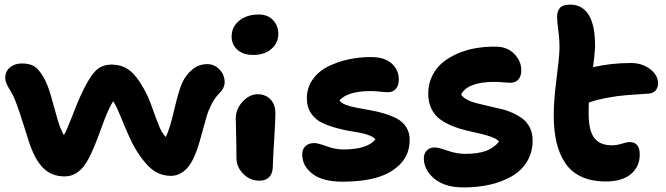

<svg xmlns="http://www.w3.org/2000/svg" viewBox="-20 -776 2896 835"><path d="M261.2 -8.8Q204.6 -8.8 167.5 -45.7Q130.4 -82.5 104 -165Q97.7 -185.1 86.2 -221.7Q74.7 -258.3 68.8 -275.9Q63 -293.5 54.2 -317.9Q45.4 -342.3 37.4 -359.1Q29.3 -376 20 -390.1Q-0.5 -422.4 3.2 -446.8Q6.8 -471.2 26.9 -485.6Q46.9 -500 75.2 -500Q108.4 -500 128.4 -488Q148.4 -476.1 168 -441.9Q187 -410.2 200.7 -362.3Q214.4 -314.5 227.5 -266.4Q240.7 -218.3 257.8 -188Q272 -213.4 293.5 -269.5Q314.9 -325.7 330.1 -358.9Q362.8 -431.2 391.1 -463.1Q419.4 -495.1 464.8 -495.1Q517.6 -495.1 552.7 -462.2Q587.9 -429.2 621.1 -359.9Q634.8 -329.6 649.2 -287.8Q663.6 -246.1 674.6 -221.2Q685.5 -196.3 701.2 -180.2Q718.3 -214.4 738 -299.6Q757.8 -384.8 772 -415Q788.1 -450.2 816.2 -473.6Q844.2 -497.1 881.8 -497.1Q912.1 -497.1 934.6 -473.9Q957 -450.7 957 -418Q957 -391.6 929.2 -365.2Q912.1 -347.2 898.9 -320.3Q885.7 -293.5 879.4 -272.5Q873 -251.5 863.3 -214.8Q853.5 -178.2 848.1 -160.2Q823.7 -75.7 792.7 -43.5Q761.7 -11.2 723.1 -11.2Q685.1 -11.2 654.5 -30Q624 -48.8 590.8 -95.2Q564.5 -131.3 542.5 -180.2Q520.5 -229 503.2 -272.5Q485.8 -315.9 472.2 -335.9Q451.2 -304.7 420.4 -218.3Q389.6 -131.8 365.2 -85.9Q325.7 -8.8 261.2 -8.8Z M1081.5 -537.1Q1037.6 -537.1 1012.5 -559.6Q987.3 -582 987.3 -617.2Q987.3 -659.2 1020.3 -686Q1053.2 -712.9 1104.5 -712.9Q1145.5 -712.9 1168 -688Q1190.4 -663.1 1190.4 -628.9Q1190.4 -589.4 1160.4 -563.2Q1130.4 -537.1 1081.5 -537.1ZM1108.4 9.8Q1067.4 9.8 1037.8 -20Q1008.3 -49.8 1008.3 -88.9Q1008.3 -142.6 1006.8 -192.9Q1005.4 -243.2 1005.4 -261.2Q1005.4 -302.2 1035.4 -334.2Q1065.4 -366.2 1100.6 -366.2Q1133.8 -366.2 1155.5 -344.7Q1177.2 -323.2 1177.7 -283.2Q1178.2 -261.7 1172.4 -168Q1166.5 -74.2 1166.5 -53.2Q1166.5 -23.4 1151.6 -6.8Q1136.7 9.8 1108.4 9.8Z M1470.7 14.2Q1383.3 14.2 1338.9 -20Q1294.4 -54.2 1294.4 -104Q1294.4 -127 1308.1 -140.4Q1321.8 -153.8 1347.7 -153.8Q1362.3 -153.8 1400.4 -139.9Q1438.5 -126 1472.7 -126Q1577.6 -126 1612.8 -169.9Q1603.5 -182.1 1576.4 -190.7Q1549.3 -199.2 1517.1 -203.6Q1484.9 -208 1448.5 -217.8Q1412.1 -227.5 1382.6 -241Q1353 -254.4 1333.7 -282Q1314.5 -309.6 1314.5 -348.1Q1314.5 -394 1339.6 -429.9Q1364.7 -465.8 1406.2 -486.6Q1447.8 -507.3 1496.1 -517.8Q1544.4 -528.3 1595.7 -527.8Q1653.3 -527.3 1683.8 -499.5Q1714.4 -471.7 1714.4 -430.2Q1714.4 -404.3 1701.7 -389.6Q1689 -375 1666.5 -375Q1654.3 -375 1633.3 -377.4Q1612.3 -379.9 1591.8 -379.9Q1493.7 -379.9 1456.5 -339.8Q1462.9 -328.1 1483.6 -320.3Q1504.4 -312.5 1531.7 -307.4Q1559.1 -302.2 1590.6 -296.6Q1622.1 -291 1652.1 -282Q1682.1 -272.9 1706.8 -259.8Q1731.4 -246.6 1746.6 -223.1Q1761.7 -199.7 1761.7 -168Q1761.7 -106 1722.4 -64.2Q1683.1 -22.5 1619.4 -4.2Q1555.7 14.2 1470.7 14.2Z M1996.1 39.1Q1914.6 39.1 1868.9 1Q1823.2 -37.1 1823.2 -87.9Q1823.2 -107.9 1835.9 -121.3Q1848.6 -134.8 1871.1 -134.8Q1886.2 -134.8 1926.3 -120.8Q1966.3 -106.9 2002.4 -106.9Q2058.1 -106.9 2092.5 -119.4Q2127 -131.8 2150.4 -160.2Q2140.6 -171.9 2117.7 -180.4Q2094.7 -189 2067.4 -195.1Q2040 -201.2 2008.5 -208.5Q1977.1 -215.8 1947.8 -227.8Q1918.5 -239.7 1894.8 -256.6Q1871.1 -273.4 1856.7 -302Q1842.3 -330.6 1842.3 -368.2Q1842.3 -410.6 1859.4 -445.6Q1876.5 -480.5 1905 -504.2Q1933.6 -527.8 1971.9 -543.9Q2010.3 -560.1 2051.5 -566.9Q2092.8 -573.7 2136.2 -573.2Q2186.5 -572.8 2216.8 -541.5Q2247.1 -510.3 2247.1 -470.2Q2247.1 -444.8 2234.4 -430.4Q2221.7 -416 2199.2 -416Q2189.5 -416 2168.7 -418Q2147.9 -419.9 2130.4 -419.9Q2014.2 -419.9 1985.4 -365.2Q1992.7 -352.5 2011 -342.8Q2029.3 -333 2052.2 -327.4Q2075.2 -321.8 2102.5 -315.2Q2129.9 -308.6 2157 -302.5Q2184.1 -296.4 2209.5 -284.9Q2234.9 -273.4 2253.9 -258.8Q2272.9 -244.1 2284.7 -220.2Q2296.4 -196.3 2296.4 -165Q2296.4 -113.8 2272.5 -74Q2248.5 -34.2 2206.5 -9.8Q2164.6 14.6 2111.3 26.9Q2058.1 39.1 1996.1 39.1Z M2615.2 13.2Q2553.2 13.2 2508.8 -7.3Q2464.4 -27.8 2438.2 -66.9Q2412.1 -106 2400.1 -157.5Q2388.2 -209 2388.2 -275.9Q2388.2 -339.8 2399.9 -429.9Q2411.6 -520 2413.1 -561Q2414.1 -598.1 2408.2 -642.8Q2402.3 -687.5 2402.8 -703.1Q2402.8 -728 2415.3 -741.9Q2427.7 -755.9 2460 -755.9Q2513.2 -755.9 2541.3 -709.5Q2569.3 -663.1 2567.9 -567.9Q2564.9 -526.4 2559.1 -483.9Q2639.2 -502 2723.1 -502Q2772.9 -502 2807.4 -475.6Q2841.8 -449.2 2841.8 -413.1Q2841.8 -395 2831.3 -382.8Q2820.8 -370.6 2802.2 -369.1Q2732.9 -364.7 2699.5 -361.8Q2666 -358.9 2622.6 -351.1Q2579.1 -343.3 2541 -330.1Q2540 -314.9 2540 -282.2Q2540 -207.5 2564.7 -175.8Q2589.4 -144 2641.1 -144Q2661.6 -144 2684.3 -151.1Q2707 -158.2 2717.8 -158.2Q2762.2 -158.2 2762.2 -104Q2762.2 -51.3 2723.9 -19Q2685.5 13.2 2615.2 13.2Z"/></svg>

Font: Shantell Sans Irregular
Style: Bold
Weight: 700
Designer: Stephen Nixon, Anya Danilova, Shantell Martin
Foundry: Arrow Type
Version: Version 1.006;[9816181b4]